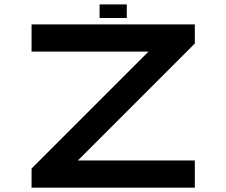

<svg xmlns="http://www.w3.org/2000/svg" viewBox="-20 -862 1040 882"><path d="M337.9 -125H875V0H125V-87.9L662.1 -625H125V-750H875V-662.1ZM562.5 -779.3H437.5V-841.8H562.5Z"/></svg>

Font: Xanmono
Style: Regular
Weight: 400
Designer: GGBotNet
Foundry: GGBotNet
Version: 1.00